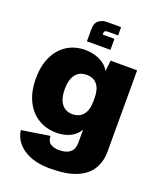

<svg xmlns="http://www.w3.org/2000/svg" viewBox="-173 -911 1003 1197"><g transform="rotate(20 328.0 -313.0)"><path d="M306 177Q194 177 128 132Q62 87 52 14L238 -15Q240 23 262.5 36.5Q285 50 319 50Q366 50 391 29Q416 8 416 -34V-121Q394 -83 354.5 -64.5Q315 -46 266 -46Q195 -46 141.5 -80Q88 -114 59 -175.5Q30 -237 30 -321Q30 -404 58.5 -465Q87 -526 139 -559.5Q191 -593 261 -593Q313 -593 357.5 -572Q402 -551 422 -512L430 -584H606V-45Q606 21 576 71Q546 121 480 149Q414 177 306 177ZM320 -189Q366 -189 391 -220.5Q416 -252 416 -310V-330Q416 -389 391.5 -419.5Q367 -450 320 -450Q273 -450 247.5 -416.5Q222 -383 222 -320Q222 -257 247.5 -223Q273 -189 320 -189ZM420 -803V-748H352Q337 -748 332.5 -742.5Q328 -737 328 -728V-720H406V-647H250V-726Q250 -770 274 -786.5Q298 -803 325 -803Z"/></g></svg>

Font: BDO Grotesk Black
Style: Regular
Weight: 900
Designer: Deni Anggara
Foundry: Lokal Container
Version: Version 2.000